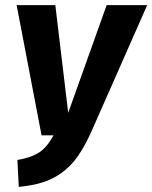

<svg xmlns="http://www.w3.org/2000/svg" viewBox="-20 -713 594 749"><path d="M554.2 -692.9 338.9 -205.1Q312 -144 283.7 -103.8Q255.4 -63.5 220.2 -38.6Q185.1 -13.7 146.2 -1.5Q107.4 10.7 53.2 16.1L47.9 -88.9Q102.1 -98.1 132.8 -118.4Q163.6 -138.7 189 -185.1H142.1L44.9 -692.9H195.8L246.1 -272.9L396 -692.9Z"/></svg>

Font: Fira Sans Compressed
Style: Bold Italic
Weight: 700
Width: 3
Italic angle: -8°
Designer: Carrois Corporate & Edenspiekermann AG
Foundry: Carrois Corporate GbR & Edenspiekermann AG
Version: Version 4.203;PS 004.203;hotconv 1.0.88;makeotf.lib2.5.64775